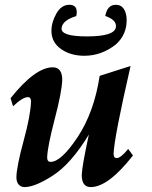

<svg xmlns="http://www.w3.org/2000/svg" viewBox="-20 -759 626 789"><path d="M353 9.8Q315.9 9.8 315.9 -40Q317.4 -78.1 345.2 -206.1Q272 -85.9 198 -38.1Q124 9.8 81.1 9.8Q65.9 9.8 56.6 -0.7Q47.4 -11.2 47.4 -30.8Q48.3 -74.7 77.1 -180.7Q106 -286.6 107.4 -342.3Q107.4 -359.9 94.7 -359.9Q73.2 -359.9 33.7 -322.3L23.4 -355.5Q125 -482.4 196.8 -482.4Q235.8 -482.4 235.8 -430.2Q233.9 -380.4 204.6 -268.6Q175.3 -156.7 173.8 -112.3Q173.8 -93.8 188 -93.8Q231.4 -93.8 299.1 -195.8Q366.7 -297.9 389.6 -447.3L516.6 -487.8Q449.2 -194.3 446.8 -127.4Q446.8 -109.4 459.5 -109.4Q476.6 -109.4 506.8 -147L526.4 -120.1Q424.8 9.8 353 9.8ZM326.2 -529.8Q270 -529.8 230.7 -557.6Q191.4 -585.4 191.4 -631.8Q191.4 -667.5 211.7 -703.4Q231.9 -739.3 265.1 -739.3Q295.4 -739.3 295.4 -709.5Q295.4 -703.1 293.5 -692.9Q238.3 -676.3 233.4 -645.5L232.9 -641.1Q232.9 -609.4 336.9 -609.4Q449.7 -609.4 456.1 -646.5L456.5 -652.3Q456.5 -678.2 412.6 -693.4Q420.9 -739.3 455.6 -739.3Q478 -739.3 489.3 -721.7Q500.5 -704.1 500.5 -675.8Q500.5 -616.7 457 -577.1Q397.9 -529.8 326.2 -529.8Z"/></svg>

Font: Kelvinch
Style: Bold Italic
Weight: 700
Italic angle: -10°
Designer: Paul James Miller
Foundry: High-Logic / Made with FontCreator
Version: Version 3.30 September 23, 2016